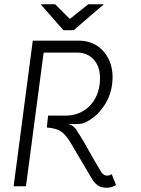

<svg xmlns="http://www.w3.org/2000/svg" viewBox="-20 -875 663 902"><path d="M525 -6Q506 7 482 7Q453 7 438 -5Q423 -17 413 -33L318 -194Q291 -241 267.5 -257Q244 -273 200 -276L206 -332H289Q335 -332 371.5 -354Q408 -376 429 -416Q450 -456 450 -508Q450 -562 420.5 -595Q391 -628 341 -628H185L102 0H44L134 -684H350Q421 -684 465 -635Q509 -586 509 -511Q509 -502 507 -480Q500 -428 475 -387.5Q450 -347 419 -323.5Q388 -300 364 -294Q346 -292 331 -292L300 -293Q315 -289 327 -278.5Q339 -268 346 -253Q364 -228 423 -122Q458 -64 458 -63Q465 -56 470 -53Q475 -50 483 -50Q496 -50 505 -57ZM239 -855 308 -786 395 -855H468L326 -733H278L171 -855Z"/></svg>

Font: Bellota Text
Style: Italic
Weight: 400
Italic angle: -7.5°
Designer: Kemie Guaida
Foundry: Kemie Guaida
Version: Version 4.001